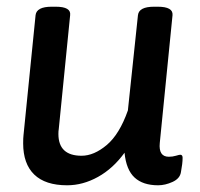

<svg xmlns="http://www.w3.org/2000/svg" viewBox="-20 -545 597 572"><path d="M524 -75Q524 -58 519 -32Q516 -13 494 -3Q472 7 451 7Q406 7 381 -16Q356 -39 351 -90Q317 -43 272 -18Q227 7 180 7Q115 7 82 -25Q49 -57 49 -118Q49 -134 50 -142L86 -500Q89 -525 134 -525H146Q192 -525 189 -500L155 -160Q154 -155 154 -146Q154 -81 223 -81Q260 -81 298 -113Q336 -145 361 -216L391 -500Q394 -525 439 -525H450Q496 -525 494 -500L456 -119Q452 -78 483 -78Q494 -78 504 -81Q514 -84 517 -84Q524 -84 524 -75Z"/></svg>

Font: Asap-MediumItalic
Style: Italic
Weight: 500
Italic angle: -6°
Designer: Pablo Cosgaya
Foundry: Omnibus-Type
Version: Version 2.000; ttfautohint (v1.8)